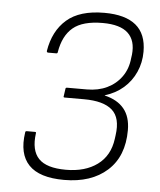

<svg xmlns="http://www.w3.org/2000/svg" viewBox="-50 -711 639 767"><g transform="rotate(5 269.5 -327.5)"><path d="M235 12Q136 12 93.5 -32.5Q51 -77 64 -163Q64 -169 70 -169H102Q105 -169 106.5 -168Q108 -167 107 -163Q98 -95 129.5 -62Q161 -29 239 -29Q316 -29 365 -65Q414 -101 423 -169L425 -184Q435 -254 400 -285Q365 -316 287 -316H209Q203 -316 205 -322L209 -350Q209 -356 215 -356H294Q340 -356 375.5 -373Q411 -390 433.5 -421.5Q456 -453 460 -496L462 -510Q468 -567 436.5 -596.5Q405 -626 335 -626Q255 -626 216 -593.5Q177 -561 166 -495Q166 -489 160 -489H128Q122 -489 122 -495Q135 -576 187 -621.5Q239 -667 338 -667Q422 -667 464.5 -632Q507 -597 507 -526Q507 -482 490 -444Q473 -406 442 -379Q411 -352 368 -339V-338Q419 -326 445.5 -294Q472 -262 472 -208Q472 -103 408 -45.5Q344 12 235 12Z"/></g></svg>

Font: Sofia Sans ExtraLight
Style: Italic
Weight: 250
Italic angle: -9°
Version: Version 4.100-B